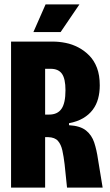

<svg xmlns="http://www.w3.org/2000/svg" viewBox="-20 -848 496 868"><path d="M30 0V-660H219Q247 -660 277 -654Q307 -648 334.5 -633.5Q362 -619 384 -596.5Q406 -574 418.5 -541Q431 -508 431 -462Q431 -430 423.5 -402Q416 -374 399 -351.5Q382 -329 355.5 -313.5Q329 -298 292 -291V-282Q343 -279 369 -258Q395 -237 406 -203.5Q417 -170 423 -128L444 0H283L272 -106Q268 -140 262 -167.5Q256 -195 242 -211Q228 -227 198 -228H184V0ZM184 -330H202Q240 -330 258 -356Q276 -382 276 -440Q276 -492 260 -514.5Q244 -537 209 -537H184ZM254 -703H131L186 -828H339Z"/></svg>

Font: Bricolage Grotesque 72pt Condensed ExtraBold
Style: Regular
Weight: 800
Width: 3
Designer: Mathieu Triay
Foundry: Atelier Triay
Version: Version 1.001;gftools[0.9.33.dev8+g029e19f]